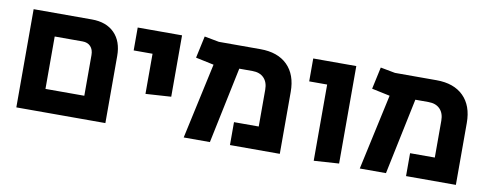

<svg xmlns="http://www.w3.org/2000/svg" viewBox="-52 -789 2627 1032"><g transform="rotate(10 1261.0 -273.0)"><path d="M65 -536H383Q462 -536 506.5 -491Q551 -446 551 -366V0H65ZM414 -125V-347Q414 -377 398 -394Q382 -411 354 -411H202V-125Z M736 -411H633V-536H875V-201L736 -192Z M1069 -410 970 -431 996 -551 1076 -536H1303Q1398 -536 1450.5 -484Q1503 -432 1503 -338V0H1231V-125H1366V-326Q1366 -367 1343.5 -390Q1321 -413 1281 -413H1209L1122 3H979Z M1689 -411H1591V-536H1826V-4L1689 5Z M2030 -410 1931 -431 1957 -551 2037 -536H2264Q2359 -536 2411.5 -484Q2464 -432 2464 -338V0H2192V-125H2327V-326Q2327 -367 2304.5 -390Q2282 -413 2242 -413H2170L2083 3H1940Z"/></g></svg>

Font: Secular One
Style: Regular
Weight: 400
Designer: Michal Sahar
Foundry: Hagilda
Version: Version 1.000